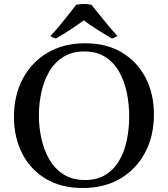

<svg xmlns="http://www.w3.org/2000/svg" viewBox="-20 -928 842 963"><path d="M752 -354Q752 -246 708 -163Q664 -80 584 -32.5Q504 15 395 15Q287 15 210 -31Q133 -77 91.5 -158Q50 -239 50 -342Q50 -449 94 -532.5Q138 -616 218.5 -663.5Q299 -711 407 -711Q514 -711 591 -665Q668 -619 710 -538.5Q752 -458 752 -354ZM628 -344Q628 -405 616 -463Q604 -521 577.5 -568Q551 -615 508 -642.5Q465 -670 403 -670Q340 -670 296.5 -642Q253 -614 226.5 -568Q200 -522 187.5 -465Q175 -408 175 -349Q175 -291 187.5 -233.5Q200 -176 227 -129Q254 -82 298.5 -53.5Q343 -25 406 -25Q468 -25 510.5 -52Q553 -79 579 -124.5Q605 -170 616.5 -227Q628 -284 628 -344ZM400 -826Q369 -803 334 -780Q299 -757 261 -735Q244 -738 233 -748Q254 -769 277.5 -797.5Q301 -826 323.5 -854.5Q346 -883 362 -904Q370 -906 380.5 -907Q391 -908 401 -908Q410 -908 420.5 -907Q431 -906 439 -904Q456 -883 478.5 -854.5Q501 -826 525 -797.5Q549 -769 569 -748Q557 -739 541 -735Q503 -757 467.5 -779.5Q432 -802 400 -826Z"/></svg>

Font: Castoro
Style: Regular
Weight: 400
Designer: John Hudson
Foundry: Tiro Typeworks Ltd.
Version: Version 2.04